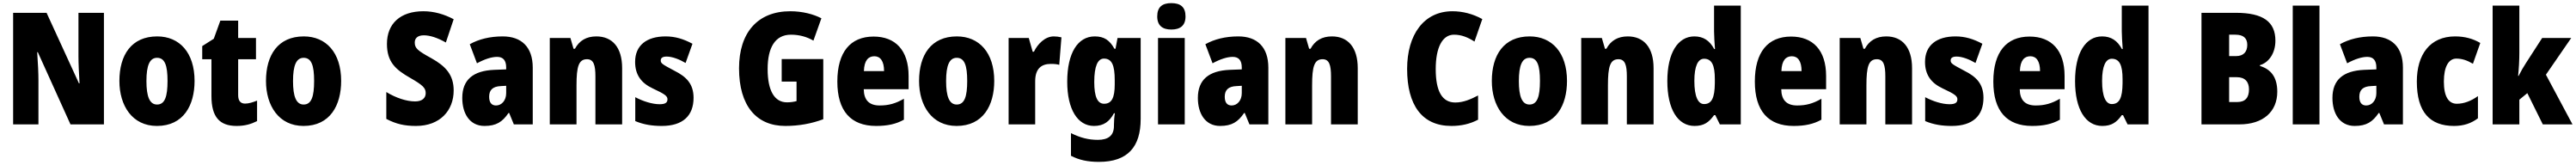

<svg xmlns="http://www.w3.org/2000/svg" viewBox="-20 -796 16481 1056"><path d="M645 0V-714H482V-436C482 -391 485 -327 489 -263H485L278 -714H64V0H226V-281C226 -325 223 -393 218 -462H222L431 0Z M1225 -278C1225 -460 1128 -563 986 -563C821 -563 744 -444 744 -278C744 -120 826 10 984 10C1155 10 1225 -123 1225 -278ZM917 -277C917 -378 938 -426 985 -426C1035 -426 1052 -377 1052 -278C1052 -178 1035 -127 985 -127C937 -127 917 -179 917 -277Z M1548 -133C1519 -133 1504 -151 1504 -187V-417H1618V-553H1504V-664H1390L1348 -548L1274 -501V-417H1333V-182C1333 -46 1386 10 1494 10C1548 10 1587 -2 1625 -21V-152C1597 -141 1572 -133 1548 -133Z M2163 -278C2163 -460 2066 -563 1924 -563C1759 -563 1682 -444 1682 -278C1682 -120 1764 10 1922 10C2093 10 2163 -123 2163 -278ZM1855 -277C1855 -378 1876 -426 1923 -426C1973 -426 1990 -377 1990 -278C1990 -178 1973 -127 1923 -127C1875 -127 1855 -179 1855 -277Z M2883 -217C2883 -317 2832 -372 2741 -423C2652 -472 2634 -487 2634 -524C2634 -550 2651 -570 2692 -570C2732 -570 2780 -554 2833 -524L2883 -673C2822 -705 2758 -724 2689 -724C2542 -724 2456 -645 2456 -515C2456 -398 2513 -350 2604 -298C2686 -251 2704 -233 2704 -200C2704 -169 2682 -147 2636 -147C2582 -147 2514 -169 2452 -207V-35C2515 -2 2569 10 2642 10C2796 10 2883 -89 2883 -217Z M3197 -563C3114 -563 3043 -545 2986 -513L3032 -391C3082 -418 3126 -432 3161 -432C3199 -432 3219 -410 3219 -364V-352L3141 -349C3009 -343 2938 -287 2938 -169C2938 -70 2985 10 3080 10C3156 10 3195 -16 3234 -73H3238L3268 0H3389V-363C3389 -496 3316 -563 3197 -563ZM3185 -245 3219 -247V-200C3219 -153 3190 -121 3154 -121C3126 -121 3110 -139 3110 -177C3110 -220 3133 -243 3185 -245Z M3796 -563C3732 -563 3687 -536 3659 -484H3650L3630 -553H3498V0H3669V-250C3669 -370 3683 -417 3736 -417C3779 -417 3790 -379 3790 -306V0H3961V-360C3961 -493 3898 -563 3796 -563Z M4418 -170C4418 -259 4372 -305 4296 -343C4219 -384 4208 -390 4208 -409C4208 -426 4221 -434 4246 -434C4282 -434 4328 -416 4367 -393L4411 -516C4353 -547 4300 -563 4239 -563C4117 -563 4044 -505 4044 -400C4044 -318 4082 -265 4157 -230C4239 -192 4251 -180 4251 -160C4251 -138 4235 -129 4201 -129C4153 -129 4094 -148 4045 -174V-21C4100 2 4154 10 4215 10C4349 10 4418 -55 4418 -170Z M4982 -418V-274H5077V-149C5060 -144 5036 -141 5016 -141C4936 -141 4892 -215 4892 -354C4892 -490 4939 -574 5041 -574C5094 -574 5142 -561 5185 -536L5236 -679C5186 -705 5115 -724 5037 -724C4828 -724 4709 -587 4709 -359C4709 -119 4820 10 5005 10C5092 10 5174 -5 5248 -33V-418Z M5570 -562C5422 -562 5338 -463 5338 -274C5338 -86 5424 10 5586 10C5659 10 5714 -2 5764 -30V-164C5710 -133 5666 -121 5609 -121C5541 -121 5508 -156 5507 -225H5794V-310C5794 -474 5710 -562 5570 -562ZM5575 -436C5613 -436 5637 -405 5637 -341H5508C5510 -410 5537 -436 5575 -436Z M6342 -278C6342 -460 6245 -563 6103 -563C5938 -563 5861 -444 5861 -278C5861 -120 5943 10 6101 10C6272 10 6342 -123 6342 -278ZM6034 -277C6034 -378 6055 -426 6102 -426C6152 -426 6169 -377 6169 -278C6169 -178 6152 -127 6102 -127C6054 -127 6034 -179 6034 -277Z M6723 -563C6666 -563 6619 -513 6596 -465H6588L6563 -553H6434V0H6604V-276C6604 -357 6644 -387 6704 -387C6729 -387 6745 -385 6758 -381L6772 -557C6755 -561 6739 -563 6723 -563Z M6985 -563C6876 -563 6809 -456 6809 -273C6809 -96 6876 10 6980 10C7043 10 7079 -18 7108 -71H7114C7110 -49 7108 -17 7108 3V10C7108 73 7070 99 7005 99C6945 99 6894 86 6833 56V201C6885 228 6940 240 7012 240C7197 240 7279 143 7279 -34V-553H7131L7118 -484H7111C7080 -540 7044 -563 6985 -563ZM7044 -421C7095 -421 7113 -378 7113 -283V-256C7113 -171 7094 -132 7045 -132C7003 -132 6982 -176 6982 -271C6982 -372 7004 -421 7044 -421Z M7475 -776C7417 -776 7385 -751 7385 -691C7385 -632 7419 -607 7475 -607C7532 -607 7566 -632 7566 -691C7566 -751 7534 -776 7475 -776ZM7561 -553H7390V0H7561Z M7904 -563C7821 -563 7750 -545 7693 -513L7739 -391C7789 -418 7833 -432 7868 -432C7906 -432 7926 -410 7926 -364V-352L7848 -349C7716 -343 7645 -287 7645 -169C7645 -70 7692 10 7787 10C7863 10 7902 -16 7941 -73H7945L7975 0H8096V-363C8096 -496 8023 -563 7904 -563ZM7892 -245 7926 -247V-200C7926 -153 7897 -121 7861 -121C7833 -121 7817 -139 7817 -177C7817 -220 7840 -243 7892 -245Z M8503 -563C8439 -563 8394 -536 8366 -484H8357L8337 -553H8205V0H8376V-250C8376 -370 8390 -417 8443 -417C8486 -417 8497 -379 8497 -306V0H8668V-360C8668 -493 8605 -563 8503 -563Z M9284 -574C9332 -574 9373 -557 9415 -530L9465 -674C9403 -708 9338 -724 9274 -724C9091 -724 8984 -574 8984 -355C8984 -125 9078 10 9267 10C9331 10 9387 -3 9438 -30V-185C9390 -160 9344 -140 9292 -140C9208 -140 9167 -212 9167 -354C9167 -491 9209 -574 9284 -574Z M10007 -278C10007 -460 9910 -563 9768 -563C9603 -563 9526 -444 9526 -278C9526 -120 9608 10 9766 10C9937 10 10007 -123 10007 -278ZM9699 -277C9699 -378 9720 -426 9767 -426C9817 -426 9834 -377 9834 -278C9834 -178 9817 -127 9767 -127C9719 -127 9699 -179 9699 -277Z M10396 -563C10332 -563 10287 -536 10259 -484H10250L10230 -553H10098V0H10269V-250C10269 -370 10283 -417 10336 -417C10379 -417 10390 -379 10390 -306V0H10561V-360C10561 -493 10498 -563 10396 -563Z M10823 10C10883 10 10915 -13 10948 -59H10956L10985 0H11119V-760H10948V-595C10948 -566 10951 -525 10954 -482H10949C10920 -536 10880 -563 10822 -563C10717 -563 10649 -458 10649 -277C10649 -97 10716 10 10823 10ZM10884 -130C10846 -130 10822 -177 10822 -278C10822 -373 10845 -420 10884 -420C10934 -420 10953 -378 10953 -290V-263C10952 -170 10933 -130 10884 -130Z M11441 -562C11293 -562 11209 -463 11209 -274C11209 -86 11295 10 11457 10C11530 10 11585 -2 11635 -30V-164C11581 -133 11537 -121 11480 -121C11412 -121 11379 -156 11378 -225H11665V-310C11665 -474 11581 -562 11441 -562ZM11446 -436C11484 -436 11508 -405 11508 -341H11379C11381 -410 11408 -436 11446 -436Z M12050 -563C11986 -563 11941 -536 11913 -484H11904L11884 -553H11752V0H11923V-250C11923 -370 11937 -417 11990 -417C12033 -417 12044 -379 12044 -306V0H12215V-360C12215 -493 12152 -563 12050 -563Z M12672 -170C12672 -259 12626 -305 12550 -343C12473 -384 12462 -390 12462 -409C12462 -426 12475 -434 12500 -434C12536 -434 12582 -416 12621 -393L12665 -516C12607 -547 12554 -563 12493 -563C12371 -563 12298 -505 12298 -400C12298 -318 12336 -265 12411 -230C12493 -192 12505 -180 12505 -160C12505 -138 12489 -129 12455 -129C12407 -129 12348 -148 12299 -174V-21C12354 2 12408 10 12469 10C12603 10 12672 -55 12672 -170Z M12967 -562C12819 -562 12735 -463 12735 -274C12735 -86 12821 10 12983 10C13056 10 13111 -2 13161 -30V-164C13107 -133 13063 -121 13006 -121C12938 -121 12905 -156 12904 -225H13191V-310C13191 -474 13107 -562 12967 -562ZM12972 -436C13010 -436 13034 -405 13034 -341H12905C12907 -410 12934 -436 12972 -436Z M13432 10C13492 10 13524 -13 13557 -59H13565L13594 0H13728V-760H13557V-595C13557 -566 13560 -525 13563 -482H13558C13529 -536 13489 -563 13431 -563C13326 -563 13258 -458 13258 -277C13258 -97 13325 10 13432 10ZM13493 -130C13455 -130 13431 -177 13431 -278C13431 -373 13454 -420 13493 -420C13543 -420 13562 -378 13562 -290V-263C13561 -170 13542 -130 13493 -130Z M14287 -714H14067V0H14310C14460 0 14552 -80 14552 -209C14552 -304 14510 -353 14441 -374V-379C14496 -395 14540 -453 14540 -536C14540 -656 14462 -714 14287 -714ZM14288 -437H14244V-574H14284C14335 -574 14360 -552 14360 -509C14360 -464 14336 -437 14288 -437ZM14244 -302H14293C14347 -302 14371 -271 14371 -224C14371 -172 14348 -143 14296 -143H14244Z M14822 0V-760H14651V0Z M15164 -563C15081 -563 15010 -545 14953 -513L14999 -391C15049 -418 15093 -432 15128 -432C15166 -432 15186 -410 15186 -364V-352L15108 -349C14976 -343 14905 -287 14905 -169C14905 -70 14952 10 15047 10C15123 10 15162 -16 15201 -73H15205L15235 0H15356V-363C15356 -496 15283 -563 15164 -563ZM15152 -245 15186 -247V-200C15186 -153 15157 -121 15121 -121C15093 -121 15077 -139 15077 -177C15077 -220 15100 -243 15152 -245Z M15683 10C15745 10 15794 -7 15836 -39V-181C15793 -150 15747 -132 15701 -132C15648 -132 15618 -178 15618 -274C15618 -370 15649 -421 15698 -421C15734 -421 15767 -410 15804 -388L15851 -521C15805 -548 15753 -563 15690 -563C15529 -563 15445 -447 15445 -274C15445 -78 15529 10 15683 10Z M16101 -459V-760H15930V0H16101V-158L16152 -200L16251 0H16441L16271 -318L16433 -553H16247L16143 -392C16129 -371 16110 -338 16096 -310H16093C16098 -357 16101 -410 16101 -459Z"/></svg>

Font: Noto Sans Georgian Condensed Black
Style: Regular
Weight: 900
Width: 3
Designer: Monotype Design Team, Akaki Razmadze
Foundry: Google LLC
Version: Version 2.005